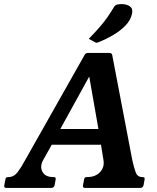

<svg xmlns="http://www.w3.org/2000/svg" viewBox="-55 -919 767 939"><path d="M592 -136Q600 -100 608.5 -76.5Q617 -53 641 -53Q650 -53 651.5 -49.5Q653 -46 652 -40L647 -13Q644 0 631 0H361Q348 0 351 -13L356 -40Q357 -46 359.5 -49.5Q362 -53 371 -53Q412 -53 434.5 -77.5Q457 -102 451 -136L437 -223L452 -211H185L203 -220L156 -136Q139 -105 152.5 -79Q166 -53 206 -53Q215 -53 216.5 -49.5Q218 -46 217 -40L212 -13Q209 0 196 0H-24Q-37 0 -34 -13L-29 -40Q-28 -46 -25.5 -49.5Q-23 -53 -14 -53Q13 -53 31.5 -77.5Q50 -102 68 -136L358 -649Q363 -660 375 -660H481Q492 -660 494 -649ZM225 -261 227 -288H439L432 -256L378 -564H392ZM379 -729Q414 -765 435 -789.5Q456 -814 471.5 -836.5Q487 -859 504 -887Q509 -895 519.5 -897Q530 -899 539 -899Q564 -899 580 -888Q596 -877 591 -854Q585 -821 558.5 -794Q532 -767 497.5 -747Q463 -727 433 -715Q429 -714 425 -712Q421 -710 417 -710Q414 -710 409 -713Z"/></svg>

Font: Young Serif Light
Style: Italic
Weight: 300
Italic angle: -10.979°
Designer: Bastien Sozeau
Foundry: NBR — Bastien Sozeau
Version: Version 5.001